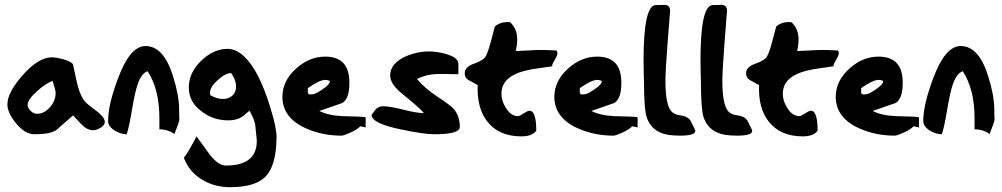

<svg xmlns="http://www.w3.org/2000/svg" viewBox="-20 -652 4160 797"><path d="M356.4 -112.3Q334 -117.2 314.5 -139.6Q285.2 -170.9 283.2 -172.9Q249 -142.6 213.9 -112.3Q188.5 -94.7 123 -94.7Q84 -94.7 46.9 -139.6Q10.7 -183.6 10.7 -218.8Q10.7 -267.6 73.2 -338.9Q139.6 -414.1 195.3 -414.1Q212.9 -414.1 245.1 -405.3Q280.3 -394.5 283.2 -383.8Q291 -347.7 298.8 -311.5Q308.6 -267.6 325.2 -240.2Q334 -225.6 366.2 -202.1Q398.4 -179.7 411.1 -160.2Q415 -152.3 415 -146.5Q415 -129.9 391.6 -118.2Q370.1 -108.4 356.4 -112.3ZM210.9 -266.6Q210.9 -278.3 198.2 -316.4Q168 -304.7 133.8 -273.4Q94.7 -239.3 94.7 -215.8Q94.7 -205.1 106.4 -192.4Q119.1 -179.7 133.8 -179.7Q164.1 -179.7 187.5 -207Q210.9 -233.4 210.9 -266.6Z M723.6 -197.3Q723.6 -146.5 725.6 -159.2Q723.6 -144.5 704.1 -95.7Q676.8 -115.2 641.6 -115.2Q641.6 -142.6 641.6 -161.1Q641.6 -281.2 592.8 -356.4Q566.4 -347.7 550.8 -299.8Q541 -272.5 528.3 -199.2Q516.6 -126 505.9 -94.7Q482.4 -94.7 457 -109.4Q428.7 -127 428.7 -149.4Q428.7 -217.8 469.7 -326.2Q519.5 -460.9 584 -460.9Q659.2 -460.9 698.2 -335.9Q723.6 -254.9 723.6 -197.3Z M1127.9 -82Q1127 33.2 1084 79.1Q1042 125 934.6 125Q872.1 125 822.3 95.7Q766.6 64.5 743.2 2.9Q760.7 -18.6 795.9 -85.9Q824.2 -46.9 852.5 -7.8Q887.7 35.2 917 35.2Q1045.9 35.2 1045.9 -66.4Q1045.9 -77.1 1043.9 -90.8Q1040 -127.9 1039.1 -136.7Q1033.2 -162.1 1015.6 -192.4Q1001 -179.7 986.3 -168Q962.9 -152.3 927.7 -152.3Q866.2 -152.3 818.4 -188.5Q763.7 -227.5 763.7 -289.1Q763.7 -349.6 814.5 -399.4Q866.2 -449.2 924.8 -449.2Q981.4 -449.2 1033.2 -368.2Q1073.2 -302.7 1102.5 -204.1Q1127.9 -123 1127.9 -84Q1127.9 -83 1127.9 -82ZM939.5 -348.6Q916 -348.6 884.8 -320.3Q851.6 -292 851.6 -265.6Q851.6 -260.7 853.5 -256.8Q879.9 -241.2 905.3 -241.2Q928.7 -241.2 944.3 -254.9Q960 -268.6 960 -293Q960 -319.3 939.5 -348.6Z M1496.1 -166Q1499 -161.1 1498 -146.5Q1496.1 -130.9 1499 -123Q1491.2 -125 1475.6 -127.9Q1462.9 -114.3 1434.6 -101.6Q1406.2 -88.9 1397.5 -88.9Q1318.4 -88.9 1250 -119.1Q1152.3 -163.1 1152.3 -250Q1152.3 -316.4 1209 -367.2Q1263.7 -417 1330.1 -417Q1438.5 -417 1429.7 -291Q1426.8 -241.2 1401.4 -224.6Q1353.5 -208 1305.7 -191.4Q1344.7 -171.9 1403.3 -169.9Q1485.4 -168 1496.1 -166ZM1348.6 -316.4Q1339.8 -320.3 1330.1 -320.3Q1306.6 -320.3 1257.8 -286.1Q1257.8 -277.3 1257.8 -269.5Q1257.8 -259.8 1268.6 -259.8Q1271.5 -259.8 1276.4 -260.7Q1288.1 -259.8 1320.3 -282.2Q1352.5 -304.7 1348.6 -316.4Z M1888.7 -125Q1888.7 -94.7 1783.2 -94.7Q1739.3 -94.7 1646.5 -114.3Q1522.5 -139.6 1522.5 -174.8Q1536.1 -195.3 1542 -200.2Q1552.7 -210.9 1572.3 -210.9Q1596.7 -210.9 1652.3 -197.3Q1708 -182.6 1739.3 -182.6Q1725.6 -201.2 1653.3 -259.8Q1599.6 -301.8 1599.6 -338.9Q1599.6 -387.7 1662.1 -417Q1710.9 -438.5 1760.7 -438.5Q1794.9 -438.5 1832 -427.7Q1882.8 -413.1 1882.8 -386.7Q1882.8 -372.1 1882.8 -343.8Q1802.7 -345.7 1792 -344.7Q1748 -342.8 1710.9 -324.2Q1742.2 -286.1 1793.9 -252Q1848.6 -215.8 1861.3 -202.1Q1888.7 -172.9 1888.7 -125Z M2272.5 -377Q2259.8 -375 2218.8 -369.1Q2150.4 -360.4 2116.2 -342.8Q2061.5 -316.4 2061.5 -262.7Q2061.5 -232.4 2080.1 -204.1Q2100.6 -169.9 2130.9 -169.9Q2136.7 -169.9 2154.3 -181.6Q2170.9 -192.4 2177.7 -192.4Q2206.1 -192.4 2206.1 -109.4Q2188.5 -85.9 2144.5 -85.9Q2050.8 -85.9 2002.9 -147.5Q1959 -203.1 1962.9 -298.8Q1962.9 -298.8 1923.8 -320.3Q1909.2 -329.1 1909.2 -347.7Q1909.2 -374 1945.3 -386.7Q1987.3 -401.4 1996.1 -418Q2006.8 -438.5 2017.6 -479.5Q2033.2 -539.1 2034.2 -542Q2055.7 -560.5 2086.9 -560.5Q2092.8 -560.5 2097.7 -559.6Q2127 -533.2 2127 -487.3Q2127 -466.8 2121.1 -440.4Q2139.6 -440.4 2205.1 -444.3Q2247.1 -445.3 2290 -442.4Q2293.9 -437.5 2293.9 -431.6Q2293.9 -421.9 2283.2 -404.3Q2272.5 -386.7 2272.5 -381.8Q2272.5 -377 2272.5 -377Z M2625 -166Q2627.9 -161.1 2627 -146.5Q2625 -130.9 2627.9 -123Q2620.1 -125 2604.5 -127.9Q2591.8 -114.3 2563.5 -101.6Q2535.2 -88.9 2526.4 -88.9Q2447.3 -88.9 2378.9 -119.1Q2281.2 -163.1 2281.2 -250Q2281.2 -316.4 2337.9 -367.2Q2392.6 -417 2459 -417Q2567.4 -417 2558.6 -291Q2555.7 -241.2 2530.3 -224.6Q2482.4 -208 2434.6 -191.4Q2473.6 -171.9 2532.2 -169.9Q2614.3 -168 2625 -166ZM2477.5 -316.4Q2468.8 -320.3 2459 -320.3Q2435.5 -320.3 2386.7 -286.1Q2386.7 -277.3 2386.7 -269.5Q2386.7 -259.8 2397.5 -259.8Q2400.4 -259.8 2405.3 -260.7Q2417 -259.8 2449.2 -282.2Q2481.4 -304.7 2477.5 -316.4Z M2847.7 -148.4Q2866.2 -113.3 2866.2 -108.4Q2866.2 -88.9 2802.7 -88.9Q2791 -88.9 2777.3 -89.8Q2688.5 -93.8 2664.1 -166Q2653.3 -200.2 2653.3 -313.5Q2653.3 -310.5 2652.3 -340.8Q2651.4 -371.1 2651.4 -400.4Q2651.4 -627.9 2701.2 -630.9Q2740.2 -631.8 2741.2 -631.8Q2761.7 -629.9 2761.7 -606.4Q2761.7 -608.4 2752 -484.4Q2742.2 -359.4 2742.2 -316.4Q2742.2 -226.6 2762.7 -195.3Q2774.4 -176.8 2805.7 -172.9Q2836.9 -168.9 2847.7 -148.4Z M3084 -148.4Q3102.5 -113.3 3102.5 -108.4Q3102.5 -88.9 3039.1 -88.9Q3027.3 -88.9 3013.7 -89.8Q2924.8 -93.8 2900.4 -166Q2889.6 -200.2 2889.6 -313.5Q2889.6 -310.5 2888.7 -340.8Q2887.7 -371.1 2887.7 -400.4Q2887.7 -627.9 2937.5 -630.9Q2976.6 -631.8 2977.5 -631.8Q2998 -629.9 2998 -606.4Q2998 -608.4 2988.3 -484.4Q2978.5 -359.4 2978.5 -316.4Q2978.5 -226.6 2999 -195.3Q3010.7 -176.8 3042 -172.9Q3073.2 -168.9 3084 -148.4Z M3440.4 -377Q3427.7 -375 3386.7 -369.1Q3318.4 -360.4 3284.2 -342.8Q3229.5 -316.4 3229.5 -262.7Q3229.5 -232.4 3248 -204.1Q3268.6 -169.9 3298.8 -169.9Q3304.7 -169.9 3322.3 -181.6Q3338.9 -192.4 3345.7 -192.4Q3374 -192.4 3374 -109.4Q3356.4 -85.9 3312.5 -85.9Q3218.8 -85.9 3170.9 -147.5Q3127 -203.1 3130.9 -298.8Q3130.9 -298.8 3091.8 -320.3Q3077.1 -329.1 3077.1 -347.7Q3077.1 -374 3113.3 -386.7Q3155.3 -401.4 3164.1 -418Q3174.8 -438.5 3185.5 -479.5Q3201.2 -539.1 3202.1 -542Q3223.6 -560.5 3254.9 -560.5Q3260.7 -560.5 3265.6 -559.6Q3294.9 -533.2 3294.9 -487.3Q3294.9 -466.8 3289.1 -440.4Q3307.6 -440.4 3373 -444.3Q3415 -445.3 3458 -442.4Q3461.9 -437.5 3461.9 -431.6Q3461.9 -421.9 3451.2 -404.3Q3440.4 -386.7 3440.4 -381.8Q3440.4 -377 3440.4 -377Z M3793 -166Q3795.9 -161.1 3794.9 -146.5Q3793 -130.9 3795.9 -123Q3788.1 -125 3772.5 -127.9Q3759.8 -114.3 3731.4 -101.6Q3703.1 -88.9 3694.3 -88.9Q3615.2 -88.9 3546.9 -119.1Q3449.2 -163.1 3449.2 -250Q3449.2 -316.4 3505.9 -367.2Q3560.5 -417 3627 -417Q3735.4 -417 3726.6 -291Q3723.6 -241.2 3698.2 -224.6Q3650.4 -208 3602.5 -191.4Q3641.6 -171.9 3700.2 -169.9Q3782.2 -168 3793 -166ZM3645.5 -316.4Q3636.7 -320.3 3627 -320.3Q3603.5 -320.3 3554.7 -286.1Q3554.7 -277.3 3554.7 -269.5Q3554.7 -259.8 3565.4 -259.8Q3568.4 -259.8 3573.2 -260.7Q3585 -259.8 3617.2 -282.2Q3649.4 -304.7 3645.5 -316.4Z M4107.4 -197.3Q4107.4 -146.5 4109.4 -159.2Q4107.4 -144.5 4087.9 -95.7Q4060.5 -115.2 4025.4 -115.2Q4025.4 -142.6 4025.4 -161.1Q4025.4 -281.2 3976.6 -356.4Q3950.2 -347.7 3934.6 -299.8Q3924.8 -272.5 3912.1 -199.2Q3900.4 -126 3889.6 -94.7Q3866.2 -94.7 3840.8 -109.4Q3812.5 -127 3812.5 -149.4Q3812.5 -217.8 3853.5 -326.2Q3903.3 -460.9 3967.8 -460.9Q4043 -460.9 4082 -335.9Q4107.4 -254.9 4107.4 -197.3Z"/></svg>

Font: Lazy Dog
Style: Regular
Weight: 400
Version: July 2001 - Freeware